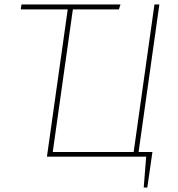

<svg xmlns="http://www.w3.org/2000/svg" viewBox="-20 -701 796 859"><path d="M693 -681 600 -21H662L639 138H623L634 0H190L283 -659H73L76 -681H519L512 -659H306L216 -21H578L671 -681Z"/></svg>

Font: Fira Sans Thin
Style: Italic
Weight: 250
Italic angle: -8°
Designer: Carrois Corporate & Edenspiekermann AG
Foundry: Carrois Corporate GbR & Edenspiekermann AG
Version: Version 4.203